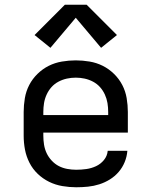

<svg xmlns="http://www.w3.org/2000/svg" viewBox="-20 -783 640 811"><path d="M302 8Q273 8 243.5 3Q214 -2 187.5 -15Q161 -28 139.5 -48.5Q118 -69 104.5 -95.5Q91 -122 85.5 -151Q80 -180 80 -210V-310Q80 -339 85 -368.5Q90 -398 103.5 -424Q117 -450 138.5 -471Q160 -492 186 -505Q212 -518 241.5 -523Q271 -528 300 -528Q329 -528 358.5 -523Q388 -518 414 -505Q440 -492 461.5 -471Q483 -450 496.5 -424Q510 -398 515 -368.5Q520 -339 520 -310V-223H163V-210Q163 -191 166 -172Q169 -153 177 -136Q185 -119 198.5 -104.5Q212 -90 228.5 -81.5Q245 -73 264 -69.5Q283 -66 302 -66Q324 -66 345 -69Q366 -72 385.5 -81Q405 -90 419 -107Q433 -124 435 -146H518Q516 -121 506.5 -98Q497 -75 481 -56.5Q465 -38 444 -25Q423 -12 399.5 -4.5Q376 3 351.5 5.5Q327 8 302 8ZM163 -297H437V-310Q437 -329 434 -347.5Q431 -366 423 -383.5Q415 -401 402.5 -415Q390 -429 373 -438Q356 -447 337.5 -451Q319 -455 300 -455Q281 -455 262.5 -451Q244 -447 227 -438Q210 -429 197.5 -415Q185 -401 177 -383.5Q169 -366 166 -347.5Q163 -329 163 -310ZM407 -581 300 -708 193 -581 126 -635 254 -763H346L474 -635Z"/></svg>

Font: Zed Sans Extended
Style: Regular
Weight: 400
Width: 7
Designer: Belleve Invis
Foundry: Belleve Invis
Version: Version 1.0.0; ttfautohint (v1.8.4)